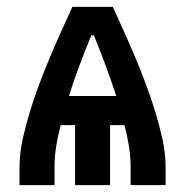

<svg xmlns="http://www.w3.org/2000/svg" viewBox="-20 -540 540 560"><path d="M37 0V-52Q37 -93 46 -133.5Q55 -174 67 -213.5Q79 -253 93.5 -292Q108 -331 124 -369Q140 -407 157 -445Q174 -483 191 -520H309Q326 -483 343 -445Q360 -407 376 -369Q392 -331 406.5 -292Q421 -253 433 -213.5Q445 -174 454 -133.5Q463 -93 463 -52V0H361V-52Q361 -83 356 -114Q351 -145 343 -175H301V0H199V-175H157Q149 -145 144 -114Q139 -83 139 -52V0ZM181 -260H319Q304 -306 287.5 -350.5Q271 -395 253 -439L250 -435L247 -439L246 -436Q228 -392 211.5 -348.5Q195 -305 181 -260Z"/></svg>

Font: Iosevka Curly Heavy
Style: Regular
Weight: 900
Monospace: yes
Designer: Belleve Invis
Foundry: Belleve Invis
Version: Version 22.1.2; ttfautohint (v1.8.4)